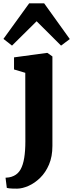

<svg xmlns="http://www.w3.org/2000/svg" viewBox="-44 -880 435 1143"><path d="M58.5 243Q45.5 243 32.8 242.8Q20 242.5 10.5 241.2Q1 240 -3.5 238.5L-11 178Q-4.5 178 9.5 176Q23.5 174 39 166.5Q64 154.5 78.8 128Q93.5 101.5 100.2 59.8Q107 18 107 -38.5L106.5 -446.5L39.5 -466.5V-538.5L235 -565H238.5L268 -544V-11Q268 52 247.8 99.5Q227.5 147 195.2 178.5Q163 210 126.5 226.2Q90 242.5 58.5 243ZM27.5 -608.5 -23.5 -648.5 129.5 -860H219L371.5 -647.5L319.5 -608.5L174 -753.5Z"/></svg>

Font: Merriweather 28pt Black
Style: Regular
Weight: 900
Version: Version 2.100